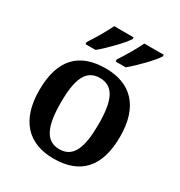

<svg xmlns="http://www.w3.org/2000/svg" viewBox="-181 -891 962 1027"><g transform="rotate(30 300.0 -378.0)"><path d="M327 -619V-606H389C434 -642 511 -721 532 -756V-766H412C391 -721 355 -662 327 -619ZM141 -619V-606H203C248 -642 325 -721 346 -756V-766H226C205 -721 169 -662 141 -619ZM298 10C463 10 549 -82 549 -270C549 -457 455 -548 301 -548C136 -548 50 -457 50 -270C50 -82 144 10 298 10ZM300 -49C215 -49 183 -125 183 -270C183 -415 214 -488 299 -488C385 -488 416 -415 416 -270C416 -125 386 -49 300 -49Z"/></g></svg>

Font: Noto Serif Georgian SemiBold
Style: Regular
Weight: 600
Designer: Monotype Design Team, Akaki Razmadze
Foundry: Google LLC
Version: Version 2.003